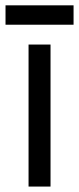

<svg xmlns="http://www.w3.org/2000/svg" viewBox="-32 -686 290 706"><path d="M-11.7 -666.4H238.5V-595.1H-11.7ZM73 -522.2H153.8V0H73Z"/></svg>

Font: Puralecka Narrow
Style: Regular
Weight: 400
Designer: Hector Gatti, Marcela Romero, Pablo Cosgaya and Nicolas Silva
Version: Version 1.004;PS 001.004;hotconv 1.0.70;makeotf.lib2.5.58329